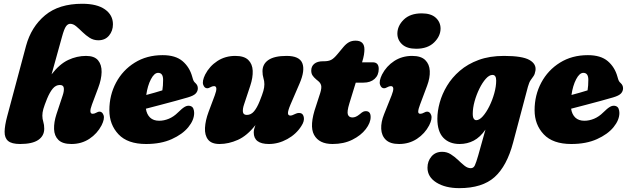

<svg xmlns="http://www.w3.org/2000/svg" viewBox="-20 -755 3338 1020"><path d="M230 -230.5Q215.5 -194.5 210.2 -175.8Q205 -157 205 -140.5Q205 -123.5 210 -107.8Q215 -92 215 -71.5Q215 -33 183.2 -11.5Q151.5 10 87 10Q42 10 23 -6.2Q4 -22.5 4.5 -55.2Q5 -88 18 -136.5L118.5 -512Q146 -612.5 219.5 -673.8Q293 -735 417 -735Q495.5 -735 537.8 -705Q580 -675 580 -626Q580 -591 559.2 -566Q538.5 -541 502.5 -541Q477 -541 456.2 -554.2Q435.5 -567.5 418 -584.8Q400.5 -602 384.8 -615.2Q369 -628.5 353 -628.5Q340.5 -628.5 330.8 -615.2Q321 -602 309.5 -560L254 -360Q296.5 -415 342.5 -436.5Q388.5 -458 437 -458Q481.5 -458 501 -434.5Q520.5 -411 519.8 -372.2Q519 -333.5 501.5 -287.5L468.5 -199.5Q450 -150.5 472.5 -150.5Q481.5 -150.5 493 -157Q501.5 -162 508.5 -162Q523.5 -162 530.2 -143Q537 -124 519.5 -89Q496.5 -45 454.8 -17.5Q413 10 359.5 10Q312.5 10 290.5 -11.5Q268.5 -33 267.2 -69.2Q266 -105.5 280 -148.5L313 -248Q321 -271.5 319 -287.5Q317 -303.5 298 -303.5Q276.5 -303.5 260.5 -284.5Q244.5 -265.5 230 -230.5Z M1011.5 -155Q1011.5 -117.5 980.5 -79.5Q949.5 -41.5 892.2 -15.8Q835 10 756 10Q658 10 609.5 -41.5Q561 -93 561 -169.5Q561 -249.5 596.5 -316Q632 -382.5 695.8 -422.2Q759.5 -462 844 -462Q912.5 -462 949.8 -430.2Q987 -398.5 1001 -348Q1005.5 -331 1008.8 -325Q1012 -319 1018.5 -313.5Q1031 -302 1031 -286Q1031 -270.5 1020 -258.5Q1009 -246.5 978 -237.5Q950.5 -229.5 912.2 -219Q874 -208.5 832.8 -197.8Q791.5 -187 755 -177.5Q759.5 -147.5 777.2 -130.5Q795 -113.5 825.5 -113.5Q851 -113.5 877 -124.2Q903 -135 925.5 -157.5Q947.5 -179.5 962.2 -187.8Q977 -196 991 -192Q1003 -188.5 1007.2 -177.8Q1011.5 -167 1011.5 -155ZM820 -368Q799.5 -368 781.8 -334Q764 -300 757 -250.5Q780 -256.5 802.5 -263Q825 -269.5 842.5 -275Q844.5 -287 845.5 -301.2Q846.5 -315.5 846.5 -331Q846.5 -368 820 -368Z M1568.5 -155Q1589 -155 1593.8 -133.5Q1598.5 -112 1581 -85.5Q1554 -42.5 1506.5 -16.2Q1459 10 1408.5 10Q1328 10 1328 -51.5Q1328 -60.5 1330.5 -70.2Q1333 -80 1337 -90.5Q1293 -34 1243.8 -12Q1194.5 10 1146.5 10Q1103.5 10 1085.2 -13.5Q1067 -37 1069 -75.8Q1071 -114.5 1088 -160.5L1121 -248.5Q1139.5 -297.5 1117 -297.5Q1108 -297.5 1096.5 -291Q1088 -286 1081 -286Q1066 -286 1059.5 -305Q1053 -324 1070 -359Q1093 -403.5 1134.8 -430.8Q1176.5 -458 1230 -458Q1277 -458 1299 -436.5Q1321 -415 1322.5 -379Q1324 -343 1309.5 -299.5L1276.5 -200Q1268.5 -176.5 1270.5 -160.5Q1272.5 -144.5 1291.5 -144.5Q1313.5 -144.5 1329.5 -163.5Q1345.5 -182.5 1359.5 -217.5Q1374 -253.5 1379.2 -272.2Q1384.5 -291 1384.5 -307.5Q1384.5 -324.5 1379.5 -340.2Q1374.5 -356 1374.5 -376.5Q1374.5 -415 1406.2 -436.5Q1438 -458 1502.5 -458Q1570.5 -458 1586 -419.5Q1601.5 -381 1571.5 -311.5L1523 -199Q1509 -165.5 1509.8 -153.2Q1510.5 -141 1523 -141Q1531.5 -141 1549 -150Q1559 -155 1568.5 -155Z M1671 -324 1660 -333Q1646.5 -344.5 1640 -354.8Q1633.5 -365 1633.5 -380Q1633.5 -403 1649.8 -416.2Q1666 -429.5 1695.5 -429.5H1701Q1724.5 -429.5 1739 -436.8Q1753.5 -444 1772.5 -467L1805 -506Q1819 -522.5 1834 -530.8Q1849 -539 1869 -539Q1916 -539 1916 -492.5Q1916 -480.5 1913.5 -464.2Q1911 -448 1903.5 -424H1960Q1992 -424 1992 -389Q1992 -355.5 1970 -335.8Q1948 -316 1911 -316H1870L1836 -205.5Q1822.5 -161.5 1828.2 -146.2Q1834 -131 1852.5 -131Q1861 -131 1870.5 -135Q1880 -139 1891.5 -148.5Q1903 -158.5 1909.5 -161.5Q1916 -164.5 1923.5 -164.5Q1949 -164.5 1949 -133.5Q1949 -102.5 1923.2 -69Q1897.5 -35.5 1852 -12.8Q1806.5 10 1746.5 10Q1675 10 1648.5 -38.5Q1622 -87 1659 -192.5L1676 -245Q1688 -278.5 1687 -295Q1686 -311.5 1671 -324Z M2191 -496Q2142 -496 2116.8 -519Q2091.5 -542 2091 -576Q2091 -617.5 2125 -650.8Q2159 -684 2220.5 -684Q2269.5 -684 2294.8 -661Q2320 -638 2320.5 -604Q2320.5 -563 2286.2 -529.5Q2252 -496 2191 -496ZM2211.5 -199.5Q2202.5 -176 2201.8 -163.2Q2201 -150.5 2213 -150.5Q2222 -150.5 2233.5 -157Q2242 -162 2249 -162Q2264 -162 2270.8 -143Q2277.5 -124 2260 -89Q2237 -45 2195.2 -17.5Q2153.5 10 2100 10Q2053 10 2030 -12Q2007 -34 2005.2 -70.2Q2003.5 -106.5 2020.5 -148.5L2060.5 -248.5Q2080 -297.5 2056.5 -297.5Q2047.5 -297.5 2036 -291Q2027.5 -286 2020.5 -286Q2005.5 -286 1999 -305Q1992.5 -324 2009.5 -359Q2032.5 -403.5 2074.2 -430.8Q2116 -458 2169.5 -458Q2216.5 -458 2239 -436Q2261.5 -414 2263.2 -378Q2265 -342 2249 -299.5Z M2706 2Q2673 127 2607.5 185.8Q2542 244.5 2420 244.5Q2346 244.5 2298.5 214.8Q2251 185 2251 136Q2251 101.5 2272 76.5Q2293 51.5 2329 51.5Q2354.5 51.5 2375.2 64.8Q2396 78 2413.5 95Q2431 112 2447.5 125.2Q2464 138.5 2481 138.5Q2495.5 138.5 2502.5 123.8Q2509.5 109 2520.5 71L2559 -66.5Q2531 -26 2496.8 -8Q2462.5 10 2421.5 10Q2367 10 2335.2 -23.2Q2303.5 -56.5 2303.5 -124.5Q2303.5 -164.5 2316 -210Q2328.5 -255.5 2354.8 -299.2Q2381 -343 2422.8 -379Q2464.5 -415 2522.8 -436.5Q2581 -458 2657.5 -458Q2754.5 -458 2792.5 -436.5Q2830.5 -415 2824.5 -379Q2821.5 -360.5 2814.2 -350.5Q2807 -340.5 2799 -329Q2791 -317.5 2784.5 -294ZM2491.5 -150.5Q2491.5 -132 2497 -124.2Q2502.5 -116.5 2510 -116.5Q2526.5 -116.5 2545 -137.2Q2563.5 -158 2579.8 -190.8Q2596 -223.5 2606 -259.8Q2616 -296 2616 -327Q2616 -357 2596.5 -357Q2579 -357 2560.8 -336.5Q2542.5 -316 2526.8 -284Q2511 -252 2501.2 -216.5Q2491.5 -181 2491.5 -150.5Z M3270.5 -155Q3270.5 -117.5 3239.5 -79.5Q3208.5 -41.5 3151.2 -15.8Q3094 10 3015 10Q2917 10 2868.5 -41.5Q2820 -93 2820 -169.5Q2820 -249.5 2855.5 -316Q2891 -382.5 2954.8 -422.2Q3018.5 -462 3103 -462Q3171.5 -462 3208.8 -430.2Q3246 -398.5 3260 -348Q3264.5 -331 3267.8 -325Q3271 -319 3277.5 -313.5Q3290 -302 3290 -286Q3290 -270.5 3279 -258.5Q3268 -246.5 3237 -237.5Q3209.5 -229.5 3171.2 -219Q3133 -208.5 3091.8 -197.8Q3050.5 -187 3014 -177.5Q3018.5 -147.5 3036.2 -130.5Q3054 -113.5 3084.5 -113.5Q3110 -113.5 3136 -124.2Q3162 -135 3184.5 -157.5Q3206.5 -179.5 3221.2 -187.8Q3236 -196 3250 -192Q3262 -188.5 3266.2 -177.8Q3270.5 -167 3270.5 -155ZM3079 -368Q3058.5 -368 3040.8 -334Q3023 -300 3016 -250.5Q3039 -256.5 3061.5 -263Q3084 -269.5 3101.5 -275Q3103.5 -287 3104.5 -301.2Q3105.5 -315.5 3105.5 -331Q3105.5 -368 3079 -368Z"/></svg>

Font: Fraunces 144pt S100 Black
Style: Italic
Weight: 900
Italic angle: -16°
Version: Version 1.000; ttfautohint (v1.8.3)